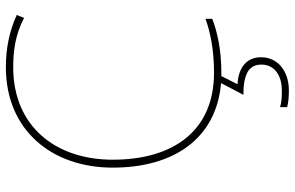

<svg xmlns="http://www.w3.org/2000/svg" viewBox="-195 -662 1004 654"><g transform="rotate(-90 307.0 -335.0)"><path d="M439 52C439 4 405 -25 347 -28L375 -83C379 -83 382 -83 386 -83C465 -83 526 -97 570 -114V-137C522 -120 463 -108 386 -108C189 -108 90 -246 90 -453C90 -648 204 -792 405 -792C460 -792 516 -785 573 -755L583 -780C528 -805 470 -817 405 -817C191 -817 63 -661 63 -453C63 -245 162 -100 351 -84L311 -8C382 -8 414 11 414 53C414 98 377 123 326 123C301 123 286 122 269 117V141C284 145 301 147 326 147C391 147 439 110 439 52Z"/></g></svg>

Font: Noto Sans Kannada UI Thin
Style: Regular
Weight: 100
Designer: Jelle Bosma - Monotype Design Team
Foundry: Monotype Imaging Inc.
Version: Version 2.005